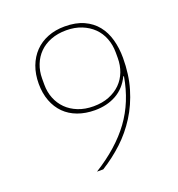

<svg xmlns="http://www.w3.org/2000/svg" viewBox="-129 -817 858 924"><g transform="rotate(-20 300.0 -355.0)"><path d="M516 -472Q516 -387 495 -316Q474 -245 437 -186.5Q400 -128 350.5 -82Q301 -36 243 0H211Q333 -76 401 -169Q469 -262 490 -387L487 -388Q461 -334 413.5 -307.5Q366 -281 304 -281Q256 -281 216.5 -295.5Q177 -310 149.5 -337.5Q122 -365 107 -404.5Q92 -444 92 -493Q92 -542 107 -582Q122 -622 149.5 -650.5Q177 -679 216 -694.5Q255 -710 303 -710Q360 -710 400.5 -691.5Q441 -673 466.5 -641Q492 -609 504 -565.5Q516 -522 516 -472ZM304 -301Q349 -301 384 -315Q419 -329 443 -353Q467 -377 479.5 -409.5Q492 -442 492 -480V-508Q492 -547 479 -580.5Q466 -614 441.5 -638Q417 -662 382 -676Q347 -690 304 -690Q260 -690 225 -676.5Q190 -663 166 -639Q142 -615 129 -582Q116 -549 116 -511V-480Q116 -442 129 -409.5Q142 -377 166 -353Q190 -329 225 -315Q260 -301 304 -301Z"/></g></svg>

Font: IBM Plex Sans Thai Thin
Style: Regular
Weight: 100
Designer: Mike Abbink, Paul van der Laan, Pieter van Rosmalen, Ben Mitchell, Mark Frömberg
Foundry: Bold Monday
Version: Version 1.1